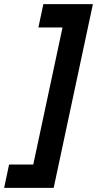

<svg xmlns="http://www.w3.org/2000/svg" viewBox="-114 -790 470 930"><path d="M23 120 213 -770H336L146 120ZM-94 120 -70 7H128L104 120ZM72 -657 96 -770H294L270 -657Z"/></svg>

Font: Radio Canada Big SemiBold
Style: Italic
Weight: 600
Italic angle: -12°
Designer: Étienne Aubert Bonn
Foundry: Coppers and Brasses
Version: Version 1.001